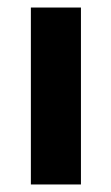

<svg xmlns="http://www.w3.org/2000/svg" viewBox="-20 -490 296 510"><path d="M195 0H62V-470H195Z"/></svg>

Font: Gantari
Style: Bold
Weight: 700
Designer: Anugrah Pasau
Foundry: Lafontype
Version: Version 1.000